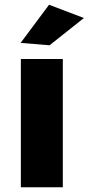

<svg xmlns="http://www.w3.org/2000/svg" viewBox="-20 -790 374 810"><path d="M189 -599 67 -609 187 -770 334 -714ZM245 0H68V-541H245Z"/></svg>

Font: Argentum Novus
Style: Bold
Weight: 700
Designer: Julieta Ulanovsky (font) & Cristiano Sobral (main changes)
Foundry: Julieta Ulanovsky (font) & Cristiano Sobral (main changes)
Version: Version 3.00;November 27, 2020;FontCreator 13.0.0.2655 64-bi